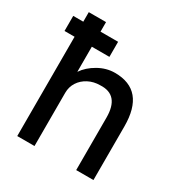

<svg xmlns="http://www.w3.org/2000/svg" viewBox="-172 -866 940 993"><g transform="rotate(30 297.5 -370.0)"><path d="M72 0V-593H12V-683H72V-740H175V-683H280V-593H175V-443Q201 -482 248.5 -509Q296 -536 347 -536Q527 -536 527 -320V0H424V-313Q424 -448 313 -442Q274 -442 242.5 -425.5Q211 -409 193 -381Q175 -353 175 -318V0Z"/></g></svg>

Font: Lexend Deca
Style: Regular
Weight: 400
Designer: Bonnie Shaver-Troup, Thomas Jockin
Foundry: Lexend
Version: Version 1.008; ttfautohint (v1.8.4.7-5d5b)